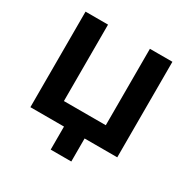

<svg xmlns="http://www.w3.org/2000/svg" viewBox="-191 -881 1210 1227"><g transform="rotate(30 414.5 -267.5)"><path d="M342 170V0H94V-705H260V-141H569V-705H735V0H494V170Z"/></g></svg>

Font: Nunito Sans 6pt ExtraBold
Style: Regular
Weight: 800
Version: Version 3.101;gftools[0.9.27]